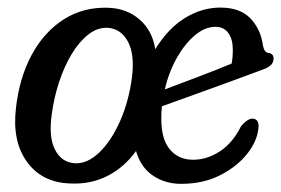

<svg xmlns="http://www.w3.org/2000/svg" viewBox="-20 -464 724 494"><path d="M259.5 -444Q307 -442 339.5 -413.5Q372 -385 379.5 -337.5Q412.5 -391 456 -417.8Q499.5 -444.5 547 -444.5Q598 -444.5 624.5 -416.5Q651 -388.5 656.5 -347Q660 -329.5 669.5 -328Q684 -326.5 684 -313Q684 -294.5 656 -285Q621 -272 572.8 -254.2Q524.5 -236.5 477 -219.5Q429.5 -202.5 396.5 -190.5Q395 -175.5 395 -160.5Q394.5 -106.5 416.8 -79.8Q439 -53 477 -53Q513 -53 546 -74.8Q579 -96.5 600 -139Q619 -161.5 633 -158.5Q647 -155.5 645 -135Q642 -101 615.8 -68Q589.5 -35 546 -13Q502.5 9 446 9Q405 9 373.5 -12.2Q342 -33.5 330 -75.5Q300 -33.5 256.2 -11.2Q212.5 11 159.5 8Q88 5.5 49.5 -47.5Q11 -100.5 21 -185.5Q29.5 -263 61.2 -322.2Q93 -381.5 143.8 -414Q194.5 -446.5 259.5 -444ZM534.5 -395Q507.5 -395 481.8 -373.5Q456 -352 435.2 -315.5Q414.5 -279 404 -234Q441.5 -248 490.2 -266.5Q539 -285 576 -300.5Q579 -316 579 -336.5Q579 -363 567.5 -379Q556 -395 534.5 -395ZM172.5 -44Q204.5 -42 235.5 -71.8Q266.5 -101.5 289 -152.5Q311.5 -203.5 319.5 -265Q327 -324 309 -357.2Q291 -390.5 256.5 -392.5Q230.5 -393.5 207 -375Q183.5 -356.5 164.2 -324.5Q145 -292.5 132 -252.8Q119 -213 113.5 -172.5Q104.5 -112 121.5 -79Q138.5 -46 172.5 -44Z"/></svg>

Font: Fraunces 144pt S100
Style: Italic
Weight: 400
Italic angle: -16°
Version: Version 1.000; ttfautohint (v1.8.3)